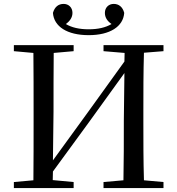

<svg xmlns="http://www.w3.org/2000/svg" viewBox="-20 -963 907 983"><path d="M434 -783C543 -783 611 -827 616 -897C608 -928 588 -943 562 -943C537 -943 517 -925 517 -897C517 -874 529 -855 551 -840C521 -822 482 -813 434 -813C386 -813 347 -822 317 -840C338 -855 351 -874 351 -897C351 -925 331 -943 306 -943C279 -943 260 -928 251 -897C256 -827 324 -783 434 -783ZM510 -701 618 -692 617 -648 429 -387 251 -142 254 -392C254 -493 254 -593 255 -692L357 -701V-732H51V-701L151 -692C152 -593 152 -493 152 -392V-339C152 -239 152 -138 151 -40L51 -31V0H357V-31L250 -41L251 -85L433 -334L617 -589L614 -345C614 -239 614 -139 612 -40L510 -31V0H817V-31L717 -40C714 -140 714 -239 714 -339V-392C714 -493 714 -593 717 -693L817 -701V-732H510Z"/></svg>

Font: Noto Serif KR Medium
Style: Regular
Weight: 500
Designer: Ryoko NISHIZUKA 西塚涼子 (kana & ideographs); Frank Grießhammer (Latin, Greek & Cyrillic); Wenlong ZHANG 张文龙 (bopomofo); San
Foundry: Adobe
Version: Version 2.001;hotconv 1.1.0;makeotfexe 2.6.0